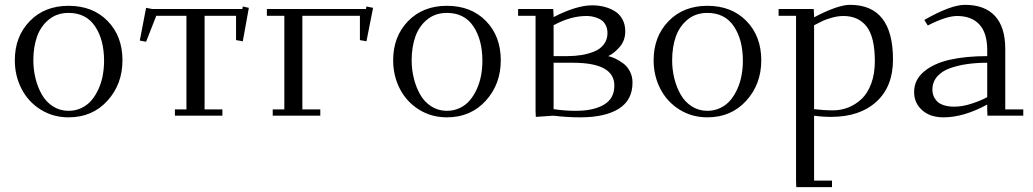

<svg xmlns="http://www.w3.org/2000/svg" viewBox="-20 -476 4250 790"><path d="M41 -228Q41 -325.7 102.3 -388.9Q163.6 -452.1 262.2 -452.1Q361.8 -452.1 422.9 -389.6Q483.9 -327.1 483.9 -228Q483.9 -129.4 421.9 -61.3Q359.9 6.8 262.2 6.8Q198.2 6.8 147.2 -25.1Q96.2 -57.1 68.6 -110.6Q41 -164.1 41 -228ZM117.2 -228Q117.2 -189.5 126.2 -153.1Q135.3 -116.7 152.3 -86.7Q169.4 -56.6 198 -38.3Q226.6 -20 262.2 -20Q291.5 -20 315.9 -32Q340.3 -43.9 356.9 -63.7Q373.5 -83.5 385.5 -110.1Q397.5 -136.7 402.8 -166Q408.2 -195.3 408.2 -226.1Q408.2 -312.5 371.1 -367.7Q334 -422.9 262.2 -422.9Q214.4 -422.9 180.9 -395.5Q147.5 -368.2 132.3 -325.2Q117.2 -282.2 117.2 -228Z M555.2 -309.1 581.1 -443.8 606 -439H977.1L979 -449.2L1003.9 -443.8L979 -306.2L951.2 -311V-411.1H821.8V-25.9H895V0H699.7V-25.9H747.1V-411.1H623L581.1 -304.2Z M1078.1 -411.1V-439H1485.8L1487.8 -449.2L1515.1 -443.8L1487.8 -306.2L1460.9 -311V-411.1H1224.1V-25.9H1297.9V0H1102.1V-25.9H1149.9V-411.1Z M1597.7 -228Q1597.7 -325.7 1658.9 -388.9Q1720.2 -452.1 1818.8 -452.1Q1918.5 -452.1 1979.5 -389.6Q2040.5 -327.1 2040.5 -228Q2040.5 -129.4 1978.5 -61.3Q1916.5 6.8 1818.8 6.8Q1754.9 6.8 1703.9 -25.1Q1652.8 -57.1 1625.2 -110.6Q1597.7 -164.1 1597.7 -228ZM1673.8 -228Q1673.8 -189.5 1682.9 -153.1Q1691.9 -116.7 1709 -86.7Q1726.1 -56.6 1754.6 -38.3Q1783.2 -20 1818.8 -20Q1848.1 -20 1872.6 -32Q1897 -43.9 1913.6 -63.7Q1930.2 -83.5 1942.1 -110.1Q1954.1 -136.7 1959.5 -166Q1964.8 -195.3 1964.8 -226.1Q1964.8 -312.5 1927.7 -367.7Q1890.6 -422.9 1818.8 -422.9Q1771 -422.9 1737.5 -395.5Q1704.1 -368.2 1689 -325.2Q1673.8 -282.2 1673.8 -228Z M2111.8 -411.1V-439H2256.3L2257.8 -411.1V-405.8Q2352.5 -454.1 2416.5 -454.1Q2442.4 -454.1 2465.8 -448.2Q2489.3 -442.4 2509.3 -430.2Q2529.3 -418 2541 -396.7Q2552.7 -375.5 2552.7 -347.2Q2552.7 -309.1 2529.5 -282.5Q2506.3 -255.9 2482.4 -245.1Q2496.6 -242.2 2511.5 -235.1Q2526.4 -228 2543.5 -215.8Q2560.5 -203.6 2571.5 -182.9Q2582.5 -162.1 2582.5 -136.2Q2582.5 -64 2526.1 -28.6Q2469.7 6.8 2366.7 6.8Q2312.5 6.8 2257.8 0L2184.6 4.9L2183.6 -20V-411.1ZM2257.8 -26.9Q2302.7 -20 2349.6 -20Q2421.9 -20 2464.8 -45.2Q2507.8 -70.3 2507.8 -124Q2507.8 -217.8 2337.4 -217.8H2257.8ZM2257.8 -245.1H2314.5Q2345.2 -245.1 2372.3 -249.5Q2399.4 -253.9 2424.6 -263.9Q2449.7 -273.9 2464.6 -293.5Q2479.5 -313 2479.5 -339.8Q2479.5 -357.4 2473.1 -370.6Q2466.8 -383.8 2457.5 -391.1Q2448.2 -398.4 2435.5 -402.8Q2422.9 -407.2 2412.8 -408.7Q2402.8 -410.2 2392.6 -410.2Q2327.6 -410.2 2257.8 -372.1Z M2669.4 -228Q2669.4 -325.7 2730.7 -388.9Q2792 -452.1 2890.6 -452.1Q2990.2 -452.1 3051.3 -389.6Q3112.3 -327.1 3112.3 -228Q3112.3 -129.4 3050.3 -61.3Q2988.3 6.8 2890.6 6.8Q2826.7 6.8 2775.6 -25.1Q2724.6 -57.1 2697 -110.6Q2669.4 -164.1 2669.4 -228ZM2745.6 -228Q2745.6 -189.5 2754.6 -153.1Q2763.7 -116.7 2780.8 -86.7Q2797.9 -56.6 2826.4 -38.3Q2855 -20 2890.6 -20Q2919.9 -20 2944.3 -32Q2968.8 -43.9 2985.4 -63.7Q3002 -83.5 3013.9 -110.1Q3025.9 -136.7 3031.2 -166Q3036.6 -195.3 3036.6 -226.1Q3036.6 -312.5 2999.5 -367.7Q2962.4 -422.9 2890.6 -422.9Q2842.8 -422.9 2809.3 -395.5Q2775.9 -368.2 2760.7 -325.2Q2745.6 -282.2 2745.6 -228Z M3183.6 -411.1V-439H3328.1L3329.6 -411.1V-404.8Q3427.2 -456.1 3477.5 -456.1Q3654.3 -456.1 3654.3 -231Q3654.3 -119.6 3585.9 -57.4Q3517.6 4.9 3399.4 4.9Q3363.3 4.9 3329.6 0V267.1H3403.3V293.9H3256.3L3255.4 267.1V-411.1ZM3329.6 -26.9Q3368.2 -22 3408.2 -22Q3440.4 -22 3470.2 -33.7Q3500 -45.4 3524.9 -68.6Q3549.8 -91.8 3564.7 -132.1Q3579.6 -172.4 3579.6 -224.1Q3579.6 -323.2 3545.9 -366.7Q3512.2 -410.2 3450.2 -410.2Q3427.7 -410.2 3403.3 -403.3Q3378.9 -396.5 3365.5 -390.1Q3352.1 -383.8 3329.6 -372.1Z M3741.2 -97.2Q3741.2 -147.5 3781.7 -181.4Q3822.3 -215.3 3888.2 -230.2Q3954.1 -245.1 4042 -245.1V-270Q4042 -340.3 4009.8 -375.2Q3977.5 -410.2 3918 -410.2Q3873.5 -410.2 3797.4 -371.1L3783.2 -394Q3892.1 -456.1 3950.2 -456.1Q4031.7 -456.1 4074 -410.2Q4116.2 -364.3 4116.2 -274.9V-25.9H4190.4V0H4043L4042 -23.9V-45.9Q3945.3 6.8 3862.3 6.8Q3807.1 6.8 3774.2 -22.7Q3741.2 -52.2 3741.2 -97.2ZM3816.4 -106.9Q3816.4 -94.7 3820.3 -83.5Q3824.2 -72.3 3833.5 -61.3Q3842.8 -50.3 3861.6 -43.7Q3880.4 -37.1 3906.2 -37.1Q3939.9 -37.1 3978 -49.6Q4016.1 -62 4042 -76.2V-217.8Q3998.5 -217.8 3961.2 -212.6Q3923.8 -207.5 3889.6 -195.6Q3855.5 -183.6 3835.9 -160.9Q3816.4 -138.2 3816.4 -106.9Z"/></svg>

Font: Dehuti Alt
Style: Book
Weight: 400
Version: Version 1.2